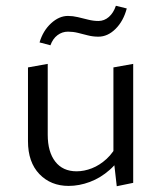

<svg xmlns="http://www.w3.org/2000/svg" viewBox="-20 -643 561 669"><path d="M219.1 4.8Q157 4.8 117.2 -36.5Q77.5 -77.9 77.5 -151.1V-408.1L146.3 -420.4V-173.5Q146.3 -113.8 172.6 -79.9Q198.8 -46.1 247 -46.1Q273.1 -46.1 300.1 -56.6Q327.1 -67.1 351.5 -89.4Q375.8 -111.7 392.2 -146.7L416.8 -123.9Q394.9 -80 362.6 -51.5Q330.4 -23 293.1 -9.1Q255.9 4.8 219.1 4.8ZM386.8 5.9 375.2 -96V-408.1L444.1 -420.4V-5.9ZM155.7 -485.2 117.8 -495.2Q129.9 -536 157.9 -561.7Q185.9 -587.5 216.8 -587.5Q233.7 -587.5 251.3 -583.3Q268.9 -579.2 287.3 -574.5Q305.7 -569.9 322.7 -569.9Q343.3 -569.9 359.4 -584Q375.5 -598.1 383.8 -622.9L421.7 -613.5Q410.1 -569.7 382.8 -542.5Q355.5 -515.2 322.7 -515.2Q303.7 -515.2 285.9 -519.8Q268 -524.5 251.1 -528.6Q234.3 -532.7 216.8 -532.7Q196.7 -532.7 180.4 -520.5Q164 -508.2 155.7 -485.2Z"/></svg>

Font: Ysabeau
Style: Bold
Weight: 700
Designer: Christian Thalmann (Catharsis Fonts)
Version: Version 2.000;gftools[0.9.27.dev2+g8671c4b]